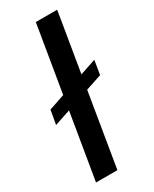

<svg xmlns="http://www.w3.org/2000/svg" viewBox="-190 -776 663 826"><g transform="rotate(-30 141.5 -363.5)"><path d="M283.4 -460.9 272 -391.3 192.5 -364.7 132.1 0H25.9L80.3 -326.7L0.7 -300.1L13.1 -369.7L91.6 -396.3L146.7 -727.3H252.8L204.2 -434.3Z"/></g></svg>

Font: Inter UI Medium
Style: Italic
Weight: 500
Italic angle: 9.39999°
Designer: Rasmus Andersson
Foundry: rsms
Version: 3.2;8d6f07862